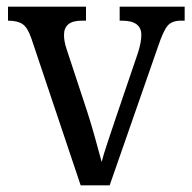

<svg xmlns="http://www.w3.org/2000/svg" viewBox="-20 -556 577 576"><path d="M74 -441Q63 -473 48 -483.5Q33 -494 4 -494V-536H238V-494H225Q172 -494 172 -451Q172 -441 174 -430.5Q176 -420 180 -408L242 -220Q254 -183 266 -139.5Q278 -96 285 -70Q290 -91 303 -129.5Q316 -168 329 -207L393 -395Q404 -428 404 -451Q404 -494 346 -494H339V-536H534V-494H523Q496 -494 483 -479Q470 -464 454 -416L309 0H222Z"/></svg>

Font: Noto Serif Tamil SemiCondensed
Style: Regular
Weight: 400
Width: 4
Designer: Indian Type Foundry, Tom Grace, and the Monotype Design Team
Foundry: Monotype Imaging Inc.
Version: Version 2.004; ttfautohint (v1.8.4.7-5d5b)